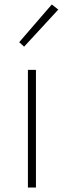

<svg xmlns="http://www.w3.org/2000/svg" viewBox="-20 -840 285 860"><path d="M105 0H141V-527H105ZM88 -631 241 -797 212 -820 66 -651Z"/></svg>

Font: Source Han Sans JP VF
Style: Regular
Weight: 250
Designer: Ryoko NISHIZUKA 西塚涼子 (kana, bopomofo & ideographs); Paul D. Hunt (Latin, Greek & Cyrillic); Sandoll Communications 산돌커뮤니
Foundry: Adobe
Version: Version 2.004;hotconv 1.0.118;makeotfexe 2.5.65603